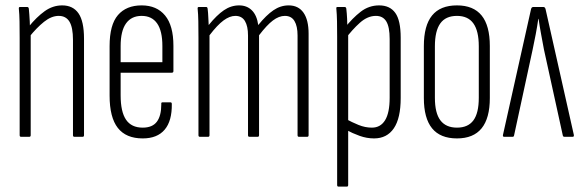

<svg xmlns="http://www.w3.org/2000/svg" viewBox="-20 -508 2158 713"><path d="M256 0Q251 0 251 -6V-360Q251 -406 238 -427.5Q225 -449 198 -449Q171 -449 143.5 -427Q116 -405 88 -370L86 -408Q116 -445 146 -466.5Q176 -488 211 -488Q251 -488 271.5 -458.5Q292 -429 292 -364V-6Q292 0 287 0ZM58 0Q53 0 53 -6V-367Q53 -401 52.5 -428.5Q52 -456 50 -475Q49 -482 54 -482H81Q86 -482 87 -476Q89 -457 90.5 -428Q92 -399 92 -384L94 -380V-6Q94 0 89 0Z M510 6Q448 6 417.5 -33Q387 -72 387 -153V-337Q387 -416 418 -452Q449 -488 506 -488Q562 -488 593 -450.5Q624 -413 624 -338V-244Q624 -238 618 -238H428V-154Q428 -93 448 -63.5Q468 -34 510 -34Q546 -34 562.5 -56Q579 -78 579 -121Q578 -128 583 -128H613Q618 -128 618 -122Q619 -59 591.5 -26.5Q564 6 510 6ZM428 -277H583V-337Q583 -393 563.5 -421Q544 -449 506 -449Q468 -449 448 -421Q428 -393 428 -337Z M722 0Q717 0 717 -6V-367Q717 -401 716.5 -428.5Q716 -456 714 -475Q713 -482 718 -482H746Q750 -482 751 -476Q753 -460 753.5 -444.5Q754 -429 755 -415Q785 -452 811.5 -470Q838 -488 868 -488Q897 -488 915.5 -469.5Q934 -451 939 -415Q969 -452 995.5 -470Q1022 -488 1052 -488Q1088 -488 1107 -461Q1126 -434 1126 -383V-6Q1126 0 1121 0H1090Q1085 0 1085 -6V-376Q1085 -411 1073.5 -430Q1062 -449 1038 -449Q1016 -449 993.5 -432Q971 -415 942 -377V-6Q942 0 937 0H906Q901 0 901 -6V-376Q901 -411 889.5 -430Q878 -449 854 -449Q833 -449 810 -432Q787 -415 758 -377V-6Q758 0 753 0Z M1369 6Q1342 6 1315.5 -3.5Q1289 -13 1265 -26V-66Q1287 -54 1311.5 -44Q1336 -34 1361 -34Q1393 -34 1410 -61.5Q1427 -89 1427 -145V-363Q1427 -408 1414.5 -428.5Q1402 -449 1376 -449Q1345 -449 1316.5 -423.5Q1288 -398 1262 -363L1259 -403Q1289 -441 1319.5 -464.5Q1350 -488 1388 -488Q1428 -488 1448 -460Q1468 -432 1468 -368V-144Q1468 -69 1442.5 -31.5Q1417 6 1369 6ZM1237 185Q1232 185 1232 179V-371Q1232 -402 1231.5 -428.5Q1231 -455 1229 -476Q1228 -482 1233 -482H1260Q1265 -482 1266 -476Q1268 -459 1269 -438.5Q1270 -418 1270 -403L1273 -388V179Q1273 185 1268 185Z M1677 6Q1615 6 1584.5 -31.5Q1554 -69 1554 -144V-337Q1554 -413 1584.5 -450.5Q1615 -488 1677 -488Q1738 -488 1768.5 -450.5Q1799 -413 1799 -337V-144Q1799 -69 1768.5 -31.5Q1738 6 1677 6ZM1677 -34Q1718 -34 1738 -61Q1758 -88 1758 -145V-336Q1758 -393 1738 -421Q1718 -449 1677 -449Q1635 -449 1615 -421Q1595 -393 1595 -336V-145Q1595 -88 1615.5 -61Q1636 -34 1677 -34Z M1852 0Q1846 0 1848 -8L1952 -474Q1954 -482 1960 -482H1998Q2004 -482 2006 -474L2111 -7Q2112 0 2107 0H2076Q2071 0 2070 -5L2000 -324Q1995 -351 1989.5 -380.5Q1984 -410 1980 -438H1979Q1975 -410 1969.5 -381Q1964 -352 1958 -324L1889 -5Q1888 0 1884 0Z"/></svg>

Font: Sofia Sans Extra Condensed Light
Style: Regular
Weight: 300
Designer: Botio Nikoltchev, Ani Petrova
Foundry: lettersoup
Version: Version 4.101